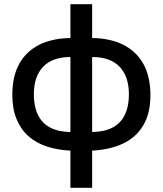

<svg xmlns="http://www.w3.org/2000/svg" viewBox="-20 -715 779 919"><path d="M317 184V6Q256 3 205 -13.5Q154 -30 117 -62.5Q80 -95 59.5 -144.5Q39 -194 39 -261Q39 -351 73 -411Q107 -471 169.5 -501.5Q232 -532 317 -533V-695H421V-533Q507 -532 569.5 -501Q632 -470 666 -409.5Q700 -349 700 -259Q700 -171 664.5 -113Q629 -55 566 -26.5Q503 2 421 6V184ZM317 -83V-442Q231 -442 186.5 -395.5Q142 -349 142 -263Q142 -206 161.5 -165.5Q181 -125 220 -104.5Q259 -84 317 -83ZM421 -83Q480 -84 519 -104.5Q558 -125 577.5 -165.5Q597 -206 597 -263Q597 -349 552.5 -395.5Q508 -442 421 -442Z"/></svg>

Font: Onest Medium
Style: Regular
Weight: 500
Designer: Dmitri Voloshin, Andrey Kudryavtsev
Foundry: Dmitri Voloshin, Andrey Kudryavtsev
Version: Version 1.000;gftools[0.9.33]